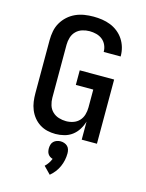

<svg xmlns="http://www.w3.org/2000/svg" viewBox="-144 -828 887 1170"><g transform="rotate(15 300.0 -243.0)"><path d="M257 8Q230 8 204.5 2Q179 -4 157 -18Q135 -32 118.5 -52.5Q102 -73 92 -97.5Q82 -122 78.5 -148Q75 -174 75 -200V-535Q75 -564 80.5 -592.5Q86 -621 100.5 -646Q115 -671 136.5 -690.5Q158 -710 184.5 -722Q211 -734 239.5 -738.5Q268 -743 297 -743Q325 -743 352 -739Q379 -735 404.5 -725Q430 -715 452 -697.5Q474 -680 489 -657Q504 -634 511.5 -607.5Q519 -581 519 -553Q519 -553 519 -552.5Q519 -552 519 -551H412Q412 -552 412 -552Q412 -552 412 -552Q412 -574 403 -594Q394 -614 377.5 -627Q361 -640 340 -645.5Q319 -651 297 -651Q274 -651 251.5 -644Q229 -637 212.5 -620.5Q196 -604 189 -581Q182 -558 182 -535V-200Q182 -177 189 -154Q196 -131 213 -114.5Q230 -98 253 -91Q276 -84 299 -84Q322 -84 344 -91.5Q366 -99 381.5 -115.5Q397 -132 403.5 -154.5Q410 -177 410 -200V-313H300V-405H517V0H421V-114Q413 -87 398 -63Q383 -39 361 -22.5Q339 -6 311.5 1Q284 8 257 8ZM288 257 244 212Q256 201 265 187.5Q274 174 280 159Q271 157 263 151.5Q255 146 250 138.5Q245 131 243 121.5Q241 112 241 103Q241 91 244.5 79Q248 67 256.5 59Q265 51 276.5 47Q288 43 300 43Q312 43 323.5 47Q335 51 343.5 59Q352 67 355.5 79Q359 91 359 103Q359 125 354.5 146.5Q350 168 341 188Q332 208 318.5 225.5Q305 243 288 257Z"/></g></svg>

Font: Iosevka Custom SmBdEx
Style: Regular
Weight: 600
Width: 7
Monospace: yes
Designer: Belleve Invis
Foundry: Belleve Invis
Version: Version 11.2.4; ttfautohint (v1.8.4)